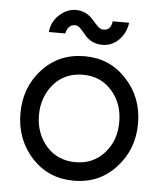

<svg xmlns="http://www.w3.org/2000/svg" viewBox="-52 -747 679 805"><g transform="rotate(5 288.0 -345.0)"><path d="M358 -566Q398 -566 427 -595Q456 -624 462 -668H393Q388 -630 358 -630Q343 -630 333 -641Q328 -646 322 -652.5Q316 -659 310 -666Q279 -702 236 -702Q197 -702 165 -672Q150 -658 141 -640Q132 -622 130 -600H199Q208 -638 237 -638Q249 -638 260 -627Q265 -622 270.5 -615.5Q276 -609 282 -602Q311 -566 358 -566ZM289 -434Q363 -434 410 -381Q457 -328 457 -250Q457 -211 445.5 -178.5Q434 -146 410 -119Q363 -66 289 -66Q213 -66 166 -119Q119 -173 119 -250Q119 -289 131 -321.5Q143 -354 166 -381Q213 -434 289 -434ZM289 -512Q181 -512 111 -436Q41 -360 41 -250Q41 -141 111 -64Q181 12 289 12Q395 12 465 -64Q536 -141 536 -250Q536 -360 465 -436Q395 -512 289 -512Z"/></g></svg>

Font: Unageo
Style: Regular
Weight: 400
Designer: Richard Sepsi
Foundry: Richard Sepsi
Version: Version 2.000